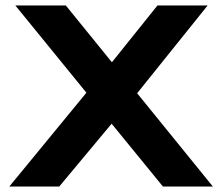

<svg xmlns="http://www.w3.org/2000/svg" viewBox="-20 -680 810 700"><path d="M36 -660H220L388 -453L554 -660H737L480 -340L756 0H574L387 -229L196 0H14L295 -342Z"/></svg>

Font: Lil Grotesk Black
Style: Regular
Weight: 900
Designer: Bastien Sozeau
Foundry: NBR — Bastien Sozeau
Version: Version 3.003; ttfautohint (v1.8.4.7-5d5b);gftools[0.9.33]